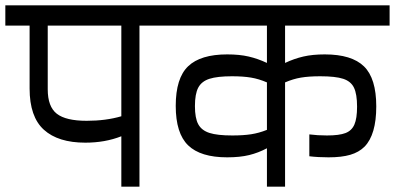

<svg xmlns="http://www.w3.org/2000/svg" viewBox="-30 -700 1481 720"><path d="M599 -604H493V0H425V-189Q364 -165 290 -165Q188 -165 134.5 -213.5Q81 -262 81 -368V-604H-10V-680H599ZM425 -604H149V-365Q149 -300 183 -273.5Q217 -247 295 -247Q367 -247 425 -264Z M1039 -604V-464Q1073 -480 1107.5 -488Q1142 -496 1188 -496Q1289 -496 1335 -451Q1381 -406 1381 -301Q1381 -195 1337 -150Q1316 -129 1283.5 -119.5Q1251 -110 1202 -110Q1163 -110 1130 -114V-196Q1161 -192 1196 -192Q1242 -192 1265.5 -201Q1289 -210 1299 -233Q1309 -256 1309 -300Q1309 -347 1297.5 -371Q1286 -395 1257 -404.5Q1228 -414 1171 -414Q1128 -414 1098.5 -409Q1069 -404 1039 -391V0H971V-144Q939 -127 904.5 -118.5Q870 -110 822 -110Q722 -110 675.5 -155Q629 -200 629 -303Q629 -407 675.5 -451.5Q722 -496 822 -496Q868 -496 902.5 -488Q937 -480 971 -464V-604H579V-680H1431V-604ZM971 -213V-391Q941 -404 911.5 -409Q882 -414 840 -414Q785 -414 755.5 -404.5Q726 -395 713.5 -371.5Q701 -348 701 -302Q701 -257 713.5 -234Q726 -211 755.5 -201.5Q785 -192 841 -192Q882 -192 911.5 -196.5Q941 -201 971 -213Z"/></svg>

Font: Rhodium Libre
Style: Regular
Weight: 400
Designer: James Puckett
Foundry: Dunwich Type Founders
Version: Version 1.001; ttfautohint (v1.3)